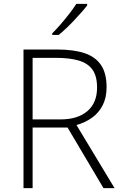

<svg xmlns="http://www.w3.org/2000/svg" viewBox="-20 -969 632 989"><path d="M273 -714Q358 -714 414.5 -695.5Q471 -677 500 -634.5Q529 -592 529 -520Q529 -466 509 -427Q489 -388 454.5 -363Q420 -338 374 -325L570 0H513L328 -312H148V0H101V-714ZM268 -671H148V-354H293Q380 -354 430 -396.5Q480 -439 480 -518Q480 -577 456.5 -610Q433 -643 386 -657Q339 -671 268 -671ZM429 -941Q417 -925 399.5 -905.5Q382 -886 362.5 -865Q343 -844 322.5 -824.5Q302 -805 282 -789H249V-797Q269 -817 292.5 -844Q316 -871 338 -899.5Q360 -928 373 -949H429Z"/></svg>

Font: Noto Sans Syriac Eastern ExtraLight
Style: Regular
Weight: 250
Designer: Patrick Giasson and the Monotype Design Team
Foundry: Monotype Imaging Inc.
Version: Version 3.001